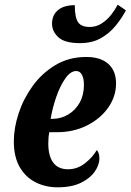

<svg xmlns="http://www.w3.org/2000/svg" viewBox="-20 -789 557 819"><path d="M226 10Q174 10 131.5 -11.5Q89 -33 64 -76.5Q39 -120 39 -186Q39 -243 59.5 -305.5Q80 -368 119.5 -422.5Q159 -477 216.5 -511.5Q274 -546 348 -546Q409 -546 442 -516.5Q475 -487 475 -433Q475 -378 442 -330.5Q409 -283 351.5 -254Q294 -225 222 -225H190Q188 -215 187 -203.5Q186 -192 186 -177Q186 -124 207 -95.5Q228 -67 270 -67Q310 -67 342.5 -92.5Q375 -118 393 -149Q404 -137 404 -113Q404 -86 384.5 -57.5Q365 -29 325.5 -9.5Q286 10 226 10ZM203 -282Q240 -282 271 -300.5Q302 -319 320 -351.5Q338 -384 338 -427Q338 -454 329.5 -470Q321 -486 305 -486Q281 -486 259 -455Q237 -424 220.5 -377Q204 -330 196 -282ZM321 -605Q256 -605 229 -630Q202 -655 202 -688Q202 -725 227.5 -746Q253 -767 299 -767Q299 -716 312.5 -695Q326 -674 363 -674Q391 -674 414.5 -689.5Q438 -705 455 -727Q472 -749 482 -769L517 -745Q500 -712 473.5 -679.5Q447 -647 410 -626Q373 -605 321 -605Z"/></svg>

Font: Noto Serif ExtraCondensed ExtraBold
Style: Italic
Weight: 800
Width: 2
Italic angle: -12°
Designer: Monotype Design Team
Foundry: Monotype Imaging Inc.
Version: Version 2.013